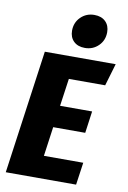

<svg xmlns="http://www.w3.org/2000/svg" viewBox="-101 -1002 706 1062"><g transform="rotate(10 252.0 -471.0)"><path d="M467 -569H263L241 -414H421L404 -291H224L201 -126H422L404 0H9L106 -694H504ZM234 -835Q234 -881 265 -911.5Q296 -942 341 -942Q381 -942 404 -919.5Q427 -897 427 -860Q427 -814 396 -783.5Q365 -753 320 -753Q280 -753 257 -775.5Q234 -798 234 -835Z"/></g></svg>

Font: Fira Sans Condensed ExtraBold
Style: Italic
Weight: 800
Width: 3
Italic angle: -8°
Designer: bBox Type GmbH & Carrois Corporate GbR & Edenspiekermann AG
Foundry: bBox Type GmbH & Carrois Corporate GbR & Edenspiekermann AG
Version: Version 4.301